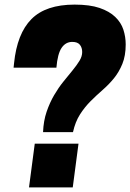

<svg xmlns="http://www.w3.org/2000/svg" viewBox="-20 -814 566 834"><path d="M294 -632Q265 -632 247.5 -606Q230 -580 225 -520H39L41 -539Q54 -668 116.5 -731Q179 -794 304 -794Q370 -794 412.5 -779.5Q455 -765 480.5 -740.5Q506 -716 516 -685Q526 -654 526 -621Q526 -572 511.5 -536.5Q497 -501 475 -474Q453 -447 426 -423.5Q399 -400 373.5 -374.5Q348 -349 327.5 -317Q307 -285 297 -240H167Q169 -289 182.5 -328.5Q196 -368 215 -400.5Q234 -433 255 -459Q276 -485 294.5 -507.5Q313 -530 325 -549.5Q337 -569 337 -588Q337 -607 327 -619.5Q317 -632 294 -632ZM296 0H106L131 -190H321Z"/></svg>

Font: Tanohe Sans Black
Style: Italic
Weight: 900
Designer: Village Type and Design LLC & Cristiano Sobral
Foundry: Cooper Hewitt Smithsonian Design Museum
Version: Version 1.00;January 12, 2020;FontCreator 12.0.0.2547 64-bit